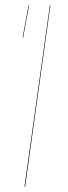

<svg xmlns="http://www.w3.org/2000/svg" viewBox="-20 -700 256 720"><path d="M86.9 -680.2H88.9L66.9 -559.1H64.9ZM168.9 -680.2 74.2 0H71.8L167 -680.2Z"/></svg>

Font: Fira Sans Compressed Two
Style: Italic
Weight: 100
Width: 3
Italic angle: -8°
Designer: Carrois Corporate & Edenspiekermann AG
Foundry: Carrois Corporate GbR & Edenspiekermann AG
Version: Version 4.203;PS 004.203;hotconv 1.0.88;makeotf.lib2.5.64775